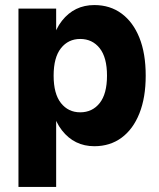

<svg xmlns="http://www.w3.org/2000/svg" viewBox="-20 -564 628 759"><path d="M353 14Q274 14 225 -48.5Q176 -111 176 -226V-304Q176 -420 225 -482Q274 -544 353 -544Q415 -544 460.5 -510.5Q506 -477 531 -415Q556 -353 556 -265Q556 -178 531 -115.5Q506 -53 460.5 -19.5Q415 14 353 14ZM53 175V-530H202V-391L183 -265L202 -147V175ZM297 -120Q345 -120 374 -156.5Q403 -193 403 -265Q403 -337 374 -373.5Q345 -410 297 -410Q250 -410 221 -373.5Q192 -337 192 -265Q192 -193 221 -156.5Q250 -120 297 -120Z"/></svg>

Font: Radio Canada Big
Style: Regular
Weight: 400
Designer: Étienne Aubert Bonn
Foundry: Coppers and Brasses
Version: Version 1.001